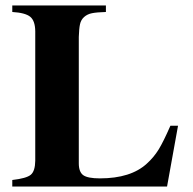

<svg xmlns="http://www.w3.org/2000/svg" viewBox="-20 -682 707 702"><path d="M630.9 -222.2 590.8 0H24.9V-23.9Q76.7 -29.8 92.5 -43Q108.4 -56.2 108.9 -94.2V-567.9Q108.4 -606 90.6 -620.6Q72.8 -635.3 24.9 -638.2V-662.1H367.2V-638.2Q334 -637.2 316.7 -633.8Q299.3 -630.4 287.6 -619.9Q275.9 -609.4 272.5 -593.3Q269 -577.1 268.1 -546.9V-85Q268.1 -53.2 284.4 -41.5Q300.8 -29.8 345.2 -29.8Q458.5 -29.8 517.1 -84Q542.5 -106.9 560.1 -135.5Q577.6 -164.1 603 -222.2Z"/></svg>

Font: Accordance
Style: Bold
Weight: 700
Version: Version 1.2 (build January 31, 2020) Miklal Software Solutio